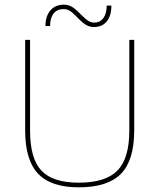

<svg xmlns="http://www.w3.org/2000/svg" viewBox="-20 -798 684 824"><path d="M535 -238V-627H556V-238Q556 -110 499 -52Q442 6 318 6Q199 6 143.5 -52.5Q88 -111 88 -238V-627H109V-238Q109 -117 158 -65.5Q207 -14 318 -14Q433 -14 484 -66Q535 -118 535 -238ZM438 -774H458Q458 -731 438.5 -706.5Q419 -682 383 -682Q366 -682 351 -690Q336 -698 311 -724Q290 -746 278 -752.5Q266 -759 254 -759Q225 -759 210 -740Q195 -721 195 -686H175Q175 -728 196 -753Q217 -778 255 -778Q271 -778 286.5 -770Q302 -762 327 -736Q349 -714 360.5 -707.5Q372 -701 384 -701Q410 -701 424 -721Q438 -741 438 -774Z"/></svg>

Font: Blinker Thin
Style: Regular
Weight: 100
Designer: Juergen Huber
Foundry: supertype
Version: Version 1.017;hotconv 1.0.117;makeotfexe 2.5.65602